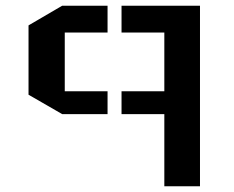

<svg xmlns="http://www.w3.org/2000/svg" viewBox="-20 -460 821 673"><path d="M80 -371 198 -440H357V-346H207V-140H357V-60H198L80 -128ZM681 -440H406V-346H556V-140H406V-60H556V193H681Z"/></svg>

Font: Wallpoet
Style: Regular
Weight: 400
Designer: Lars Berggren
Foundry: Lars Berggren
Version: Version 1.000